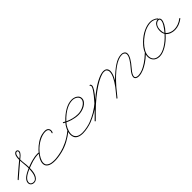

<svg xmlns="http://www.w3.org/2000/svg" viewBox="208 -1300 2215 2215"><g transform="rotate(-45 1315.5 -192.0)"><path d="M55.3 -14.3Q50.1 -24.7 50.1 -37.1Q50.1 -66.4 77.8 -94.1Q105.5 -121.7 173.8 -151Q177.1 -151 177.1 -153.6Q177.1 -156.2 177.1 -158.2Q177.1 -191.4 173.5 -221.7Q169.9 -252 168.6 -283.2Q139.3 -258.5 110 -233.4Q80.7 -208.3 57 -187.8Q33.2 -167.3 17.9 -154Q2.6 -140.6 2.6 -140.6Q1.3 -139.3 -1.3 -139.3Q-7.2 -139.3 -7.2 -144.5Q-7.2 -147.1 -5.2 -149.1Q-5.2 -149.7 10.7 -163.7Q26.7 -177.7 51.8 -199.5Q76.8 -221.4 107.4 -247.4Q138 -273.4 168 -298.2Q168 -350.9 181.6 -373.4Q195.3 -395.8 214.8 -395.8Q227.2 -395.8 234 -388Q240.9 -380.2 240.9 -369.1Q240.9 -357.4 234 -346Q227.2 -334.6 217.4 -324.9Q207.7 -315.1 197.3 -307Q186.8 -298.8 179.7 -293Q179.7 -257.8 184.2 -227.5Q188.8 -197.3 188.8 -166.7V-157.6Q205.1 -164.1 219.7 -169.6Q234.4 -175.1 245.4 -178.4Q258.5 -182.3 269.5 -185.5Q289.1 -191.4 315.4 -196Q341.8 -200.5 368.5 -200.5Q373.7 -200.5 379.9 -200.5Q386.1 -200.5 386.1 -194.7Q386.1 -188.8 380.2 -188.8H369.1Q343.1 -188.8 317.4 -184.2Q291.7 -179.7 272.8 -174.5L247.4 -166Q235.7 -162.1 220.7 -156.9Q205.7 -151.7 188.8 -144.5Q188.8 -65.8 165 -27Q141.3 11.7 104.2 11.7Q89.2 11.7 75.5 5.2Q61.8 -1.3 55.3 -14.3ZM177.1 -140Q117.8 -115.2 89.8 -89.8Q61.8 -64.5 61.8 -36.5Q61.8 -16.9 75.2 -8.1Q88.5 0.7 104.2 0.7Q125.7 0.7 139.3 -12.4Q153 -25.4 161.1 -45.9Q169.3 -66.4 172.5 -91.5Q175.8 -116.5 177.1 -140ZM198.6 -377Q190.8 -369.8 185.9 -352.2Q181 -334.6 179.7 -307.3Q185.5 -311.2 194 -317.4Q202.5 -323.6 210.3 -331.7Q218.1 -339.8 223.6 -349.6Q229.2 -359.4 229.2 -370.4Q229.2 -372.4 226.9 -378.3Q224.6 -384.1 214.8 -384.1Q207 -384.1 198.6 -377Z M451.2 3.3Q391.3 3.3 359.7 -17.3Q328.1 -37.8 328.1 -74.9Q328.1 -107.4 349.9 -146.2Q371.7 -184.9 405.9 -220.7Q440.1 -256.5 481.4 -283.5Q522.8 -310.5 561.8 -319.7Q576.2 -322.9 588.5 -324.5Q600.9 -326.2 611.3 -326.2Q640.6 -326.2 655.6 -312.5Q670.6 -298.8 670.6 -278Q670.6 -266.9 667 -255.9Q663.4 -244.8 658.2 -244.8Q652.3 -244.8 652.3 -250Q652.3 -254.6 655.6 -261.7Q658.9 -268.9 658.9 -277.3Q658.9 -294.3 646.8 -304.4Q634.8 -314.5 610 -314.5Q587.2 -314.5 561.2 -307Q535.2 -299.5 508.5 -285.5Q481.8 -271.5 455.4 -251Q429 -230.5 405.6 -204.4Q374.3 -169.3 357.4 -135.4Q340.5 -101.6 340.5 -74.9Q340.5 -52.7 352.5 -39.4Q364.6 -26 381.8 -19.2Q399.1 -12.4 418.3 -10.4Q437.5 -8.5 451.8 -8.5Q460.9 -8.5 466.8 -8.8Q472.7 -9.1 473.3 -9.1Q473.3 -9.1 481.4 -9.8Q489.6 -10.4 503.6 -12.4Q517.6 -14.3 536.5 -17.6Q555.3 -20.8 577.5 -26.7Q598.3 -31.9 624.3 -41.3Q650.4 -50.8 679 -64.8Q707.7 -78.8 738.3 -98.3Q768.9 -117.8 799.5 -143.2Q802.1 -144.5 803.4 -144.5Q809.2 -144.5 809.2 -138.7Q809.2 -134.8 807.3 -134.1Q757.2 -93.1 699.5 -61.8Q641.9 -30.6 580.1 -15Q535.8 -3.9 506.5 -0.7Q477.2 2.6 474 2.6Q472.7 2.6 466.5 2.9Q460.3 3.3 451.2 3.3Z M832 -8.5Q809.2 -20.8 799.8 -41Q790.4 -61.2 790.4 -85.3Q790.4 -104.2 795.2 -124.3Q800.1 -144.5 808.6 -163.1Q817.1 -181.6 827.5 -197.6Q837.9 -213.5 849 -225.3Q838.5 -230.5 833.7 -233.1Q828.8 -235.7 827.5 -237.3Q826.2 -238.9 826.5 -239.6Q826.8 -240.2 826.8 -241.5Q826.8 -247.4 832.7 -247.4Q835.3 -247.4 834.6 -247.7Q834 -248 834.6 -247.1Q835.3 -246.1 839.5 -243.5Q843.8 -240.9 857.4 -234.4Q912.1 -293 971.7 -327.5Q1031.2 -362 1086.6 -362Q1105.5 -362 1123 -356.8Q1140.6 -351.6 1154.3 -342.1Q1168 -332.7 1176.1 -319.3Q1184.2 -306 1184.2 -289.7Q1184.2 -262.4 1167.6 -241.5Q1151 -220.7 1126.6 -207Q1102.2 -193.4 1074.2 -186.5Q1046.2 -179.7 1022.8 -179.7Q994.1 -179.7 968.1 -184.6Q942.1 -189.5 920.9 -195.6Q899.7 -201.8 884.1 -208.7Q868.5 -215.5 860 -219.4Q850.3 -210.3 839.8 -195Q829.4 -179.7 821.3 -161.8Q813.2 -143.9 807.6 -124Q802.1 -104.2 802.1 -85.3Q802.1 -48.2 827.8 -26Q853.5 -3.9 907.6 -3.9Q928.4 -3.9 949.9 -6.8Q971.4 -9.8 990.9 -14Q1010.4 -18.2 1026 -23.1Q1041.7 -28 1051.4 -31.9Q1077.5 -42.3 1102.5 -54.4Q1127.6 -66.4 1153.3 -81.4Q1179 -96.4 1206.4 -116.2Q1233.7 -136.1 1265 -162.8Q1267.6 -164.1 1268.9 -164.1Q1270.8 -164.1 1272.8 -162.8Q1274.7 -161.5 1274.7 -158.2Q1274.7 -155.6 1272.8 -153.6Q1240.9 -126.3 1212.9 -106.4Q1184.9 -86.6 1158.9 -71.3Q1132.8 -56 1107.4 -44.3Q1082 -32.6 1055.3 -21.5Q1041 -16.3 1023.4 -11.1Q1005.9 -5.9 986.7 -2Q967.4 2 947.3 4.6Q927.1 7.2 907.6 7.2Q886.7 7.2 867.2 3.6Q847.7 0 832 -8.5ZM885.4 -220.7Q895.8 -216.1 910.5 -210.9Q925.1 -205.7 942.7 -201.5Q960.3 -197.3 980.5 -194.3Q1000.7 -191.4 1021.5 -191.4Q1048.2 -191.4 1074.9 -199.2Q1101.6 -207 1123 -220.1Q1144.5 -233.1 1158.2 -251Q1171.9 -268.9 1171.9 -288.4Q1171.9 -302.1 1165 -313.5Q1158.2 -324.9 1146.5 -333.3Q1134.8 -341.8 1119.5 -346.4Q1104.2 -350.9 1087.9 -350.9Q1067.1 -350.9 1042.6 -345.1Q1018.2 -339.2 990.6 -325.2Q962.9 -311.2 932 -287.8Q901 -264.3 867.8 -228.5Z M1099 3.3Q1099 2.6 1106.8 -5.2Q1114.6 -13 1127 -25.1Q1139.3 -37.1 1154.3 -52.4Q1169.3 -67.7 1184.2 -83Q1199.2 -98.3 1212.6 -112Q1225.9 -125.7 1234.4 -135.4Q1274.1 -179.7 1298.5 -210.3Q1322.9 -240.9 1336.3 -261.4Q1349.6 -281.9 1354.2 -293.9Q1358.7 -306 1358.7 -311.8Q1358.7 -319 1353.5 -320.6Q1348.3 -322.3 1348.3 -327.5Q1348.3 -333.3 1353.5 -333.3Q1362.6 -333.3 1366.5 -325.5Q1370.4 -317.7 1370.4 -311.2Q1370.4 -292.3 1347 -255.2Q1323.6 -218.1 1276.7 -165.4Q1326.8 -210.3 1372.1 -242.5Q1417.3 -274.7 1455.7 -295.6Q1494.1 -316.4 1525.1 -326.5Q1556 -336.6 1577.5 -336.6Q1588.5 -336.6 1599.6 -333.7Q1610.7 -330.7 1619.1 -323.9Q1627.6 -317.1 1632.8 -305.3Q1638 -293.6 1638 -276.7Q1638 -254.6 1627.6 -225.9Q1617.2 -197.3 1597 -162.8Q1678.4 -244.1 1742.2 -285.8Q1806 -327.5 1859.4 -327.5Q1863.3 -327.5 1866.9 -327.5Q1870.4 -327.5 1873.7 -326.8Q1875 -326.8 1882.5 -325.2Q1890 -323.6 1898.1 -318.7Q1906.2 -313.8 1913.1 -304.7Q1919.9 -295.6 1919.9 -279.3Q1919.9 -227.2 1832.7 -127Q1804 -94.4 1794.3 -74.2Q1784.5 -54 1784.5 -43Q1784.5 -26.7 1797.9 -20.5Q1811.2 -14.3 1827.5 -14.3Q1837.9 -14.3 1849.6 -16.3Q1861.3 -18.2 1872.1 -21.2Q1882.8 -24.1 1891.9 -27.3Q1901 -30.6 1906.9 -33.2Q1932.9 -44.3 1973.3 -70.3Q2013.7 -96.4 2065.1 -145.2Q2067.1 -147.1 2069.7 -147.1Q2074.9 -147.1 2074.9 -141.3Q2074.9 -139.3 2073.6 -136.7Q2020.8 -85.9 1979.2 -59.6Q1937.5 -33.2 1910.8 -22.1Q1894.5 -15 1871.7 -8.8Q1849 -2.6 1827.5 -2.6Q1817.7 -2.6 1807.9 -4.6Q1798.2 -6.5 1790.4 -11.1Q1782.6 -15.6 1777.7 -23.1Q1772.8 -30.6 1772.8 -41.7Q1772.8 -56.6 1783.9 -79.1Q1794.9 -101.6 1824.2 -134.8Q1865.2 -181.6 1886.7 -218.1Q1908.2 -254.6 1908.2 -278.6Q1908.2 -291 1902.7 -298.5Q1897.1 -306 1890.6 -309.9Q1884.1 -313.8 1878.6 -315.1Q1873 -316.4 1872.4 -316.4Q1869.1 -317.1 1866.2 -317.1Q1863.3 -317.1 1860 -317.1Q1804.7 -317.1 1727.9 -263.3Q1651 -209.6 1555.3 -100.3Q1539.1 -81.4 1517.6 -54Q1496.1 -26.7 1471.4 2.6L1462.2 -4.6Q1462.2 -4.6 1470.1 -14Q1477.9 -23.4 1489.9 -38.1Q1502 -52.7 1516.6 -71Q1531.2 -89.2 1546.2 -108.1Q1585.3 -160.8 1605.5 -203.8Q1625.7 -246.7 1625.7 -276.7Q1625.7 -289.7 1621.7 -298.5Q1617.8 -307.3 1613.3 -312.5Q1608.7 -317.7 1604.8 -319.7Q1600.9 -321.6 1600.9 -321.6Q1589.2 -324.9 1577.5 -324.9Q1550.1 -324.9 1508.8 -307.3Q1467.4 -289.7 1416.7 -256.8Q1365.9 -224 1307.3 -176.4Q1248.7 -128.9 1187.5 -68.4Q1170.6 -51.4 1156.2 -36.8Q1141.9 -22.1 1131.2 -11.7Q1120.4 -1.3 1113.9 4.9Q1107.4 11.1 1107.4 11.1Z M2153.6 6.5Q2127 5.2 2108.4 -3.9Q2089.8 -13 2078.5 -26.7Q2067.1 -40.4 2061.8 -57Q2056.6 -73.6 2056.6 -91.1Q2056.6 -116.5 2065.1 -139.6Q2073.6 -162.8 2086.3 -183.3Q2099 -203.8 2113.9 -221Q2128.9 -238.3 2142.6 -251.3Q2197.9 -304.7 2255.2 -330.7Q2312.5 -356.8 2358.7 -356.8Q2383.5 -356.8 2401 -350.9Q2418.6 -345.1 2430.3 -338.2Q2442.1 -331.4 2447.6 -325.5Q2453.1 -319.7 2453.8 -319Q2454.4 -317.7 2454.4 -315.1Q2454.4 -312.5 2453.8 -311.8Q2464.8 -309.2 2470.1 -300.1Q2475.3 -291 2475.3 -279.9Q2475.3 -255.2 2456.4 -219.4Q2437.5 -183.6 2396.5 -138.7Q2417.3 -117.2 2443.4 -107.1Q2469.4 -97 2498.7 -97Q2531.2 -97 2564.5 -109.4Q2597.7 -121.7 2627.6 -145.2Q2628.9 -146.5 2630.9 -146.5Q2637.4 -146.5 2637.4 -140Q2637.4 -136.7 2635.4 -136.1Q2603.5 -111.3 2569 -98.3Q2534.5 -85.3 2499.3 -85.3Q2467.4 -85.3 2438.5 -96Q2409.5 -106.8 2388.7 -129.6Q2360.7 -98.3 2331.1 -73.2Q2301.4 -48.2 2271.5 -30.6Q2241.5 -13 2213.2 -3.3Q2184.9 6.5 2160.2 6.5ZM2360.7 -345.7Q2339.8 -345.7 2315.1 -339.8Q2290.4 -334 2263.7 -322.3Q2237.6 -310.5 2204.1 -287.1Q2170.6 -263.7 2140.3 -232.4Q2110 -201.2 2089.2 -164.7Q2068.4 -128.3 2068.4 -91.1Q2068.4 -75.5 2072.9 -59.9Q2077.5 -44.3 2088.2 -32.2Q2099 -20.2 2116.9 -12.7Q2134.8 -5.2 2160.8 -5.2Q2207 -5.2 2265.6 -40.4Q2324.2 -75.5 2382.2 -140Q2373.7 -153 2370.1 -169.6Q2366.5 -186.2 2366.5 -203.8Q2366.5 -225.3 2372.1 -245.1Q2377.6 -265 2387.4 -280.3Q2397.1 -295.6 2411.5 -304.4Q2425.8 -313.2 2443.4 -313.2Q2440.8 -316.4 2434.6 -321.9Q2428.4 -327.5 2418.3 -332.7Q2408.2 -337.9 2393.9 -341.8Q2379.6 -345.7 2360.7 -345.7ZM2443.4 -301.4Q2416 -300.8 2397.1 -275.1Q2378.3 -249.3 2378.3 -204.4Q2378.3 -189.5 2380.9 -175.5Q2383.5 -161.5 2390 -149.1Q2423.2 -188.2 2443.4 -222Q2463.5 -255.9 2463.5 -279.9Q2463.5 -289.7 2459 -295.6Q2454.4 -301.4 2443.4 -301.4Z"/></g></svg>

Font: League Script
Style: League Script
Weight: 400
Foundry: Haley Fiege
Version: Version 1.001